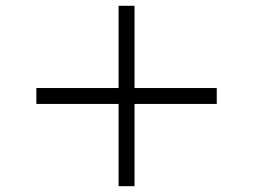

<svg xmlns="http://www.w3.org/2000/svg" viewBox="-20 -640 870 660"><path d="M387.7 0V-282.7H105V-337.4H387.7V-620.1H442.4V-337.4H725.1V-282.7H442.4V0Z"/></svg>

Font: Now Alt Light
Style: Regular
Weight: 300
Designer: Alfredo Marco Pradil
Foundry: Alfredo Marco Pradil
Version: Version 1.002;PS 001.002;hotconv 1.0.88;makeotf.lib2.5.64775